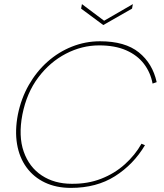

<svg xmlns="http://www.w3.org/2000/svg" viewBox="-20 -908 799 935"><path d="M67 -350Q83 -429 120.5 -494.5Q158 -560 211.5 -607.5Q265 -655 330.5 -681Q396 -707 467 -707Q589 -707 656 -653Q723 -599 743 -508L723 -501Q713 -555 681 -597Q649 -639 594.5 -663Q540 -687 463 -687Q379 -687 301 -646.5Q223 -606 166.5 -531Q110 -456 89 -350Q69 -245 95.5 -169.5Q122 -94 183.5 -53.5Q245 -13 329 -13Q407 -12 472.5 -37.5Q538 -63 588 -108Q638 -153 669 -208L686 -201Q630 -107 540 -50Q450 7 325 7Q254 7 199 -19Q144 -45 109 -93Q74 -141 63 -206.5Q52 -272 67 -350ZM627 -888 623 -866 483 -786 375 -866 379 -888 487 -807Z"/></svg>

Font: Albert Sans Thin
Style: Italic
Weight: 250
Italic angle: -11.25°
Designer: Andreas Rasmussen
Foundry: a.Foundry
Version: Version 1.025